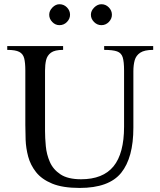

<svg xmlns="http://www.w3.org/2000/svg" viewBox="-20 -883 763 918"><path d="M360.8 15.6Q279.8 15.6 229.5 -5.1Q179.2 -25.9 152.3 -60.1Q125.5 -94.2 114.7 -134.5Q104 -174.8 102.5 -214.6Q101.1 -254.4 101.1 -285.6V-545.9Q101.1 -582.5 95.7 -604Q90.3 -625.5 72 -635Q53.7 -644.5 14.6 -644.5V-662.6H281.7V-644.5Q241.7 -644.5 223.6 -631.1Q205.6 -617.7 200.4 -595.5Q195.3 -573.2 195.3 -545.9V-256.8Q195.3 -224.1 199 -184.6Q202.6 -145 218.3 -108.9Q233.9 -72.8 269.3 -49.3Q304.7 -25.9 367.7 -25.9Q472.2 -25.9 522.7 -87.6Q573.2 -149.4 573.2 -277.3V-545.9Q573.2 -587.9 566.7 -608.9Q560.1 -629.9 539.8 -637.2Q519.5 -644.5 478 -644.5V-662.6H712.4V-644.5Q670.9 -644.5 650.6 -631.1Q630.4 -617.7 624 -594.7Q617.7 -571.8 617.7 -542.5V-272.5Q617.7 -128.9 559.3 -56.6Q501 15.6 360.8 15.6ZM515.1 -812.5Q515.1 -793 500.2 -777.8Q485.4 -762.7 464.8 -762.7Q444.8 -762.7 429.7 -777.8Q414.6 -793 414.6 -812.5Q414.6 -831.5 430.4 -847.2Q446.3 -862.8 464.8 -862.8Q485.4 -862.8 500.2 -847.7Q515.1 -832.5 515.1 -812.5ZM314.9 -812.5Q314.9 -793 300 -777.8Q285.2 -762.7 264.2 -762.7Q244.6 -762.7 230 -777.8Q215.3 -793 215.3 -812.5Q215.3 -831.5 230.7 -847.2Q246.1 -862.8 264.2 -862.8Q285.2 -862.8 300 -847.7Q314.9 -832.5 314.9 -812.5Z"/></svg>

Font: Awami Nastaliq
Style: Regular
Weight: 400
Designer: Peter Martin, SIL International
Foundry: SIL International
Version: Version 3.100